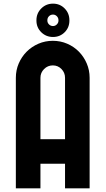

<svg xmlns="http://www.w3.org/2000/svg" viewBox="-20 -1034 580 1054"><path d="M67 -607Q67 -649 83 -686Q99 -723 126.5 -750.5Q154 -778 191 -794Q228 -810 270 -810Q312 -810 349 -794Q386 -778 413 -750.5Q440 -723 456 -686Q472 -649 472 -607V0H337V-135H202V0H67ZM337 -270V-607Q337 -635 317.5 -655Q298 -675 270 -675Q242 -675 222 -655Q202 -635 202 -607V-270ZM271 -1014Q309 -1014 335 -987.5Q361 -961 361 -923V-921Q361 -883 335 -857Q309 -831 271 -831Q233 -831 206.5 -857Q180 -883 180 -921V-923Q180 -961 206.5 -987.5Q233 -1014 271 -1014ZM301 -923Q301 -936 292 -945Q283 -954 271 -954Q258 -954 249 -945Q240 -936 240 -923V-921Q240 -909 249 -900Q258 -891 271 -891Q283 -891 292 -900Q301 -909 301 -921Z"/></svg>

Font: Transit CAT
Style: Regular
Weight: 400
Designer: Peter Wiegel
Foundry: Peter Wiegel
Version: 1.000